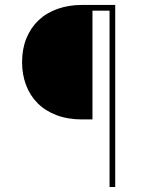

<svg xmlns="http://www.w3.org/2000/svg" viewBox="-20 -747 594 767"><path d="M68.2 -498.6Q68.2 -551.8 85.6 -594.3Q103 -636.7 134.4 -666.4Q165.8 -696 210.2 -711.6Q254.6 -727.3 308.2 -727.3H440.3V0H417.6V-704.5H349.4V-269.9H308.2Q250.4 -269.9 205.4 -287.1Q160.5 -304.3 130.1 -334.9Q99.8 -365.4 84 -407.3Q68.2 -449.2 68.2 -498.6Z"/></svg>

Font: Inter P Thin
Style: Regular
Weight: 100
Designer: Rasmus Andersson
Foundry: rsms
Version: Version 3.018;git-588b23468